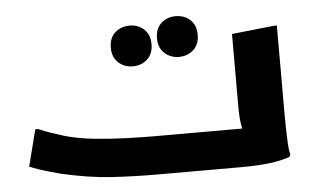

<svg xmlns="http://www.w3.org/2000/svg" viewBox="-46 -675 1220 744"><g transform="rotate(-5 564.0 -302.5)"><path d="M81.4 -215.8H92.2Q103.2 -210.8 122.9 -203.5Q142.5 -196.1 162.2 -190.1Q181.8 -184.1 192.8 -180.1Q245.8 -165.1 310.3 -158.8Q374.8 -152.4 436.3 -150.6Q497.8 -148.7 540.8 -148.7H952.4L893.9 -122.1Q882.2 -134 877.5 -162.7Q872.8 -191.3 872.8 -232.8V-517.2L1038 -534.8H1048.8V-186Q1048.8 -166 1049.3 -136.5Q1049.8 -107 1051.3 -78.5Q1052.8 -50 1056.8 -32L1054 -24Q1024 -12 975.9 -6Q927.8 0 864.8 0H540.8Q450.8 0 362.2 -5.4Q273.5 -10.7 164.5 -35.7Q145.5 -40.7 122.6 -47.3Q99.7 -53.8 79 -60.9Q58.2 -67.9 45.2 -73.9ZM661 -446.6Q628.2 -446.6 605 -467.6Q581.8 -488.5 581.8 -525.8Q581.8 -563.8 605 -584.4Q628.2 -605 661 -605Q694.5 -605 717.4 -584.4Q740.2 -563.8 740.2 -525.8Q740.2 -488.5 717.4 -467.6Q694.5 -446.6 661 -446.6ZM479.6 -425.8Q446.8 -425.8 423.6 -446.8Q400.4 -467.7 400.4 -505Q400.4 -543 423.6 -563.6Q446.8 -584.2 479.6 -584.2Q513.1 -584.2 535.9 -563.6Q558.8 -543 558.8 -505Q558.8 -467.7 535.9 -446.8Q513.1 -425.8 479.6 -425.8Z"/></g></svg>

Font: Kufam
Style: Regular
Weight: 400
Designer: Wael Morcos, Artur Schmal
Foundry: Original Type
Version: Version 1.301; ttfautohint (v1.8.3)